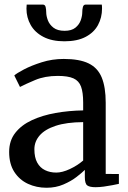

<svg xmlns="http://www.w3.org/2000/svg" viewBox="-20 -830 575 860"><path d="M188.5 11Q143.5 11 105.5 -6.5Q67.5 -24 44.2 -59.8Q21 -95.5 21 -149.5Q21 -200 48.5 -235Q76 -270 123 -291.8Q170 -313.5 229.2 -324Q288.5 -334.5 352.5 -335.5V-371Q352.5 -416 343 -442Q333.5 -468 309 -479Q284.5 -490 239 -490Q181 -490 137.2 -471.5Q93.5 -453 69.5 -440.5L44 -492Q54 -501.5 87.2 -519Q120.5 -536.5 167.2 -551.2Q214 -566 265.5 -566Q336 -566 377 -546Q418 -526 435.8 -482.5Q453.5 -439 453.5 -370V-51L512.5 -50.5V-6.5Q501.5 -4 483.2 -0.5Q465 3 445 5.8Q425 8.5 408 8.5Q381.5 8.5 370.8 0.5Q360 -7.5 360 -37V-69Q347.5 -56.5 323 -37.5Q298.5 -18.5 264.2 -3.8Q230 11 188.5 11ZM232 -57Q259 -57 292.8 -72.8Q326.5 -88.5 352.5 -111V-283Q278 -282.5 229.5 -266.5Q181 -250.5 157.5 -223.2Q134 -196 134 -161.5Q134 -124.5 146.8 -101.5Q159.5 -78.5 181.8 -67.8Q204 -57 232 -57ZM171.5 -809.5Q182 -809.5 184.5 -798.2Q187 -787 187 -775.5Q187 -759 194.2 -739.5Q201.5 -720 219.5 -706Q237.5 -692 269.5 -692Q300.5 -692 317.8 -706Q335 -720 341.8 -739.5Q348.5 -759 348.5 -775.5Q348.5 -787 351.2 -798.2Q354 -809.5 364 -809.5H436Q436.5 -805.5 436.8 -800.5Q437 -795.5 437 -791.5Q437 -751.5 419 -718Q401 -684.5 363.5 -664.8Q326 -645 268.5 -645Q212.5 -645 174.5 -664.8Q136.5 -684.5 117.5 -718Q98.5 -751.5 98.5 -791.5Q98.5 -796 99 -800.2Q99.5 -804.5 99.5 -809.5Z"/></svg>

Font: Merriweather 20pt
Style: Regular
Weight: 400
Version: Version 2.100